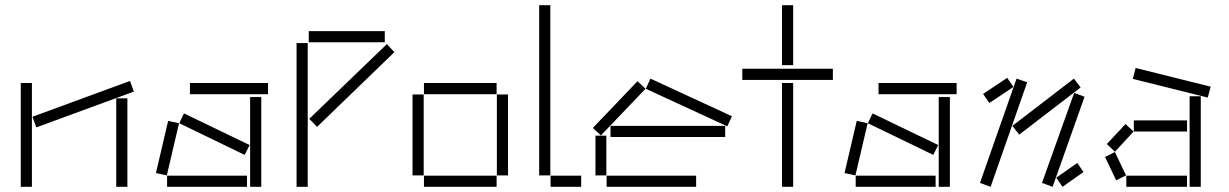

<svg xmlns="http://www.w3.org/2000/svg" viewBox="-20 -720 4736 740"><path d="M105 -270 120 -229 496 -367 481 -408ZM60 0H103V-400H60ZM428 0H471V-341H428Z M712 -357H1013V-400H712ZM944 0H987V-346H944ZM671 -245 923 -123 942 -161 689 -283ZM581 -53 623 -44 670 -245 628 -254ZM624 0H932V-43H624Z M1170 -557H1463V-600H1170ZM1123 0H1166V-554H1123ZM1172 -262 1202 -231 1500 -519 1471 -550Z M1614 -357H1894V-400H1614ZM1570 -44H1613V-356H1570ZM1895 -44H1938V-356H1895ZM1614 0H1894V-43H1614Z M2058 -44H2101V-700H2058ZM2102 0H2220V-43H2102Z M2469 -378 2783 -233 2801 -272 2487 -417ZM2265 -227 2296 -198 2468 -378 2437 -407ZM2333 -192H2775V-235H2333ZM2275 -44H2317V-197H2275ZM2318 0H2663V-43H2318Z M2994 -469H3037V-700H2994ZM2841 -412H3190V-455H2841ZM2994 0H3037V-400H2994Z M3366 -357H3667V-400H3366ZM3598 0H3641V-346H3598ZM3325 -245 3577 -123 3596 -161 3343 -283ZM3235 -53 3277 -44 3324 -245 3282 -254ZM3278 0H3586V-43H3278Z M3769 -358 3793 -323 3886 -385 3862 -420ZM3757 -15 3798 0 3939 -403 3898 -417ZM3882 -235 3908 -201 4145 -383 4119 -417ZM3996 -15 4037 0 4160 -347 4120 -362ZM4051 -35 4075 0 4156 -57 4132 -92Z M4635 -344 4646 -386 4357 -458 4346 -416ZM4565 0H4608V-349H4565ZM4350 -213H4555V-256H4350ZM4246 -165 4277 -135 4349 -213 4318 -242ZM4239 -115 4282 -25 4320 -44 4277 -134ZM4321 0H4555V-43H4321Z"/></svg>

Font: Anthony
Style: Regular
Weight: 400
Designer: Sun Young Oh
Foundry: Velvetyne Type Foundry
Version: Version 1.000;hotconv 1.0.109;makeotfexe 2.5.65596